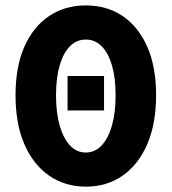

<svg xmlns="http://www.w3.org/2000/svg" viewBox="-20 -684 640 716"><path d="M300 12Q222.4 12 163.3 -28.9Q104.2 -69.7 71 -146Q37.9 -222.2 37.9 -328.7Q37.9 -435.2 71 -510Q104.2 -584.9 163.3 -624.3Q222.4 -663.8 300 -663.8Q378.4 -663.8 437.1 -624.3Q495.8 -584.9 529 -510Q562.1 -435.2 562.1 -328.7Q562.1 -222.2 529 -146Q495.8 -69.7 437.1 -28.9Q378.4 12 300 12ZM300 -115.2Q334.2 -115.2 358.9 -141.5Q383.7 -167.7 397.4 -215.5Q411.1 -263.4 411.1 -328.7Q411.1 -394 397.4 -440.5Q383.7 -486.9 358.9 -511.7Q334.2 -536.5 300 -536.5Q265.8 -536.5 241.1 -511.7Q216.3 -486.9 202.6 -440.5Q188.9 -394 188.9 -328.7Q188.9 -263.4 202.6 -215.5Q216.3 -167.7 241.1 -141.5Q265.8 -115.2 300 -115.2ZM232 -272.1V-400.6H368V-272.1Z"/></svg>

Font: Source Code Pro ExtraLight
Style: Regular
Weight: 200
Monospace: yes
Designer: Paul D. Hunt, Teo Tuominen
Foundry: Adobe
Version: Version 1.026;hotconv 1.1.0;makeotfexe 2.6.0